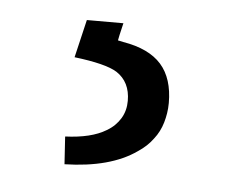

<svg xmlns="http://www.w3.org/2000/svg" viewBox="-30 -24 315 269"><g transform="rotate(5 127.5 110.0)"><path d="M134 7.6H82.6L70 61C99.2 64.5 119.4 69.5 130 76.1C143.1 84.6 149.6 97.7 149.6 115.4C149.6 124.4 147.6 132.5 143.1 140.1C138.5 147.6 132.5 153.7 123.9 158.7C109.8 167.3 90.7 171.8 66.5 172.8L69 211.6C111.8 210.6 145.6 201.5 169.8 184.4C178.3 178.8 185.4 172.3 190.9 164.7C196.5 157.7 200.5 149.6 203 141.1C205.5 132.5 207.1 123.4 207.1 113.4C207.1 90.7 201.5 72.5 189.9 59.4C178.3 46.3 160.2 37.8 136 33.8L128.5 32.2L130 24.7Z"/></g></svg>

Font: Vazir FD Light
Style: Regular
Weight: 300
Foundry: DejaVu fonts team - Redesigned by Saber Rastikerdar
Version: Version 21.10;October 20, 2019;FontCreator 12.0.0.2547 64-bi